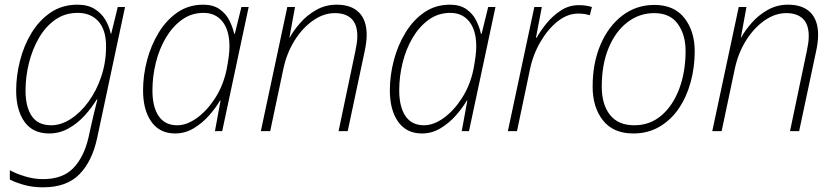

<svg xmlns="http://www.w3.org/2000/svg" viewBox="-20 -560 3564 820"><path d="M164 240Q120 240 84 230Q48 220 22 207V167Q49 182 87.5 193.5Q126 205 164 205Q248 205 293.5 157.5Q339 110 358 27L367 -14Q373 -42 381.5 -77Q390 -112 396 -135H393Q372 -100 341.5 -66.5Q311 -33 272.5 -11.5Q234 10 190 10Q120 10 84.5 -40Q49 -90 49 -173Q49 -236 65.5 -301Q82 -366 115 -420Q148 -474 197 -507Q246 -540 311 -540Q355 -540 384.5 -521.5Q414 -503 430.5 -474.5Q447 -446 453 -416H455L483 -530H514L395 29Q374 128 319.5 184Q265 240 164 240ZM199 -25Q240 -25 281.5 -51.5Q323 -78 357.5 -125Q392 -172 412.5 -233Q433 -294 433 -362Q433 -432 400.5 -468.5Q368 -505 312 -505Q257 -505 215.5 -475.5Q174 -446 146 -397.5Q118 -349 103.5 -290.5Q89 -232 89 -173Q89 -104 115.5 -64.5Q142 -25 199 -25Z M728 10Q662 10 626.5 -40Q591 -90 591 -174Q591 -238 608 -302.5Q625 -367 658 -421Q691 -475 738.5 -507.5Q786 -540 848 -540Q890 -540 917.5 -521Q945 -502 959.5 -473Q974 -444 980 -416H983L1011 -530H1042L929 0H898L922 -131H920Q902 -100 873.5 -67.5Q845 -35 808 -12.5Q771 10 728 10ZM737 -25Q778 -25 821.5 -56.5Q865 -88 899.5 -142Q934 -196 948 -264Q954 -296 957 -319Q960 -342 960 -362Q960 -430 930.5 -467.5Q901 -505 849 -505Q798 -505 757.5 -476Q717 -447 688.5 -399Q660 -351 645.5 -292Q631 -233 631 -174Q631 -104 657.5 -64.5Q684 -25 737 -25Z M1094 0 1207 -530H1240L1216 -399H1217Q1234 -430 1262.5 -462.5Q1291 -495 1330.5 -517.5Q1370 -540 1418 -540Q1480 -540 1513 -507Q1546 -474 1546 -411Q1546 -394 1543.5 -375.5Q1541 -357 1537 -339L1465 0H1426L1498 -343Q1502 -362 1504 -377Q1506 -392 1506 -406Q1506 -456 1481 -480Q1456 -504 1410 -504Q1362 -504 1316.5 -472Q1271 -440 1237.5 -386Q1204 -332 1190 -265L1134 0Z M1782 10Q1716 10 1680.5 -40Q1645 -90 1645 -174Q1645 -238 1662 -302.5Q1679 -367 1712 -421Q1745 -475 1792.5 -507.5Q1840 -540 1902 -540Q1944 -540 1971.5 -521Q1999 -502 2013.5 -473Q2028 -444 2034 -416H2037L2065 -530H2096L1983 0H1952L1976 -131H1974Q1956 -100 1927.5 -67.5Q1899 -35 1862 -12.5Q1825 10 1782 10ZM1791 -25Q1832 -25 1875.5 -56.5Q1919 -88 1953.5 -142Q1988 -196 2002 -264Q2008 -296 2011 -319Q2014 -342 2014 -362Q2014 -430 1984.5 -467.5Q1955 -505 1903 -505Q1852 -505 1811.5 -476Q1771 -447 1742.5 -399Q1714 -351 1699.5 -292Q1685 -233 1685 -174Q1685 -104 1711.5 -64.5Q1738 -25 1791 -25Z M2149 0 2262 -530H2294L2269 -399H2272Q2288 -428 2314 -460Q2340 -492 2375 -515Q2410 -538 2452 -538Q2484 -538 2508 -530L2499 -495Q2489 -498 2477 -500Q2465 -502 2449 -502Q2404 -502 2362 -469Q2320 -436 2288 -381Q2256 -326 2243 -262L2188 0Z M2685 10Q2599 10 2555 -46Q2511 -102 2511 -190Q2511 -291 2545 -370Q2579 -449 2638.5 -494Q2698 -539 2775 -539Q2859 -539 2903 -483Q2947 -427 2947 -341Q2947 -272 2929.5 -208.5Q2912 -145 2878.5 -96Q2845 -47 2796 -18.5Q2747 10 2685 10ZM2689 -25Q2756 -25 2805 -67Q2854 -109 2881 -181Q2908 -253 2908 -343Q2908 -411 2875 -457.5Q2842 -504 2774 -504Q2710 -504 2659 -464.5Q2608 -425 2579 -354.5Q2550 -284 2550 -190Q2550 -114 2585 -69.5Q2620 -25 2689 -25Z M3022 0 3135 -530H3168L3144 -399H3145Q3162 -430 3190.5 -462.5Q3219 -495 3258.5 -517.5Q3298 -540 3346 -540Q3408 -540 3441 -507Q3474 -474 3474 -411Q3474 -394 3471.5 -375.5Q3469 -357 3465 -339L3393 0H3354L3426 -343Q3430 -362 3432 -377Q3434 -392 3434 -406Q3434 -456 3409 -480Q3384 -504 3338 -504Q3290 -504 3244.5 -472Q3199 -440 3165.5 -386Q3132 -332 3118 -265L3062 0Z"/></svg>

Font: Noto Sans Disp ExtLt
Style: Italic
Weight: 200
Italic angle: -12°
Designer: Monotype Design Team
Foundry: Monotype Imaging Inc.
Version: Version 2.000;GOOG;noto-source:20170915:90ef993387c0